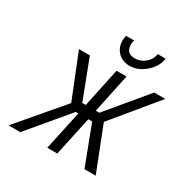

<svg xmlns="http://www.w3.org/2000/svg" viewBox="-154 -811 930 948"><g transform="rotate(30 311.0 -336.5)"><path d="M524 -673H479L478 -666Q472 -638 447 -618Q422 -598 393 -598Q358 -598 347.5 -618Q337 -638 342 -666L344 -673H299L297 -666Q291 -635 301 -609Q311 -583 333.5 -568Q356 -553 386 -553Q418 -553 446.5 -568.5Q475 -584 496 -609.5Q517 -635 523 -666ZM622 -500H559L374 -278H354L401 -500H344L297 -278H277L192 -500H130L230 -250L17 0H84L271 -223H286L238 0H295L343 -223H365L450 0H514L416 -250Z"/></g></svg>

Font: Advent Pro
Style: Italic
Weight: 400
Italic angle: -12°
Designer: VivaRado, Andreas Kalpakidis
Foundry: VivaRado, Andreas Kalpakidis
Version: Version 3.000